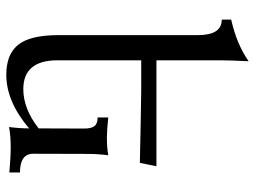

<svg xmlns="http://www.w3.org/2000/svg" viewBox="-121 -688 819 617"><g transform="rotate(90 288.5 -379.5)"><path d="M220.2 9.8Q144.5 9.8 115.2 -41.5Q92.8 -80.1 92.8 -161.1V-606.9Q92.8 -682.6 43 -682.6V-712.9Q123 -731 176.8 -769Q173.8 -709.5 173.8 -678.2V-472.7H514.2L503.4 -419.4Q375.5 -422.4 272 -423.8H173.8V-154.8Q173.8 -44.9 266.6 -44.9Q329.6 -44.9 392.6 -94.2L393.1 -241.2Q393.1 -262.7 385.5 -273.2Q377.9 -283.7 357.4 -283.7V-317.9Q400.4 -313.5 421.9 -313.5Q455.1 -313.5 479 -317.9Q478 -313.5 477.1 -302.2Q474.6 -275.9 474.6 -254.9Q474.1 -244.1 474.1 -76.7Q474.1 -34.2 534.2 -34.2V0Q485.8 -4.4 453.6 -4.4Q438.5 -4.4 422.4 -3.4Q397.5 -1.5 388.2 1Q392.6 -34.2 392.6 -63.5Q306.2 9.8 220.2 9.8Z"/></g></svg>

Font: Almanac
Style: Regular
Weight: 400
Designer: Eden's Almanac
Version: Version 3.501;March 28, 2021;FontCreator 13.0.0.2683 64-bit